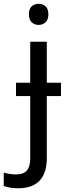

<svg xmlns="http://www.w3.org/2000/svg" viewBox="-75 -757 353 1017"><path d="M22 240.2Q-23.9 240.2 -55.2 228V157.2Q-21.5 167 11.2 167Q49.3 167 67.1 146.2Q85 125.5 85 83V-248H9.8V-318.8H85V-536.1H172.9V-318.8H248V-248H172.9V80.1Q172.9 160.2 134.5 200.2Q96.2 240.2 22 240.2ZM78.1 -681.2Q78.1 -710.4 93 -723.6Q107.9 -736.8 129.9 -736.8Q150.4 -736.8 165.8 -723.6Q181.2 -710.4 181.2 -681.2Q181.2 -652.3 165.8 -638.7Q150.4 -625 129.9 -625Q107.9 -625 93 -638.7Q78.1 -652.3 78.1 -681.2Z"/></svg>

Font: NotoPenekeko
Style: Regular
Weight: 400
Designer: Monotype Design team
Foundry: Monotype Imaging Inc.
Version: Version 1.04